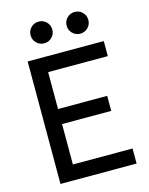

<svg xmlns="http://www.w3.org/2000/svg" viewBox="-131 -979 822 1060"><g transform="rotate(-15 280.0 -448.5)"><path d="M80 -700H515V-614H174V-403H455V-317H174V-86H515V0H80ZM195 -773Q169 -773 151 -791Q133 -809 133 -835Q133 -861 151 -879Q169 -897 195 -897Q221 -897 239 -879Q257 -861 257 -835Q257 -809 239 -791Q221 -773 195 -773ZM401 -773Q375 -773 357 -791Q339 -809 339 -835Q339 -861 357 -879Q375 -897 401 -897Q427 -897 445 -879Q463 -861 463 -835Q463 -809 445 -791Q427 -773 401 -773Z"/></g></svg>

Font: PT Root UI Medium
Style: Regular
Weight: 500
Designer: Vitaly Kuzmin
Foundry: ParaType Ltd.
Version: Version 2.001G